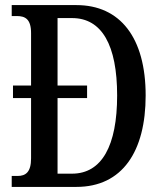

<svg xmlns="http://www.w3.org/2000/svg" viewBox="-20 -734 637 754"><path d="M26 0H280C461 0 552 -140 552 -359C552 -586 452 -714 280 -714H26V-671H46C79 -671 102 -659 102 -604V-398H31V-349H102V-112C102 -58 81 -43 49 -43H26ZM263 -52H206V-349H322V-398H206V-663H263C380 -663 440 -557 440 -359C440 -162 380 -52 263 -52Z"/></svg>

Font: Noto Serif Sinhala ExtraCondensed Medium
Style: Regular
Weight: 500
Width: 2
Designer: Jelle Bosma - Monotype Design Team
Foundry: Monotype Imaging Inc.
Version: Version 2.007